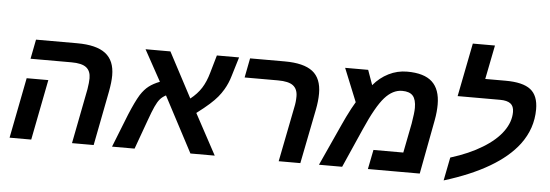

<svg xmlns="http://www.w3.org/2000/svg" viewBox="-52 -974 3336 1164"><g transform="rotate(5 1616.0 -392.0)"><path d="M609.9 -330.1 545.9 0H414.1L479 -334Q485.8 -376 485.8 -400.9Q485.8 -445.3 458.5 -466.6Q431.2 -487.8 368.2 -487.8H119.1L142.1 -606H393.1Q509.8 -606 565.4 -563.2Q621.1 -520.5 621.1 -430.2Q621.1 -389.2 609.9 -330.1ZM237.8 -368.2 166 0H34.2L106 -368.2Z M858.9 -176.8 794.9 0H657.7L737.8 -202.1Q754.9 -243.2 769.3 -273.2Q783.7 -303.2 797.4 -325.7Q820.8 -361.8 847.2 -381.8Q873.5 -401.9 912.6 -417L808.6 -606H960L1105 -332Q1146.5 -364.7 1171.4 -403.8Q1196.3 -442.9 1211.9 -499L1242.7 -606H1377.9L1342.8 -490.2Q1329.6 -444.3 1306.6 -405.8Q1292 -380.9 1273.4 -358.6Q1254.9 -336.4 1225.8 -310.3Q1196.8 -284.2 1148.9 -248L1282.7 0H1134.8L956.5 -337.9Q933.1 -325.2 920.4 -309.6Q906.7 -293.5 892.8 -263.2Q878.9 -232.9 858.9 -176.8Z M1869.1 -330.1 1803.7 0H1671.9L1737.8 -334Q1745.1 -366.2 1745.1 -400.9Q1745.1 -445.3 1717.3 -466.6Q1689.5 -487.8 1625 -487.8H1421.9L1444.8 -606H1655.8Q1771.5 -606 1825.7 -564Q1879.9 -522 1879.9 -430.2Q1879.9 -384.3 1869.1 -330.1Z M2400.9 -608.9Q2504.4 -608.9 2553.2 -563.7Q2602.1 -518.6 2602.1 -425.8Q2602.1 -406.2 2599.9 -381.8Q2597.7 -357.4 2592.3 -328.6L2530.3 0H2214.8L2238.3 -118.2H2419.9L2455.1 -297.9Q2466.3 -363.8 2466.3 -394Q2466.3 -444.3 2446.3 -467.3Q2426.3 -490.2 2380.9 -490.2Q2323.7 -490.2 2274.9 -435.5Q2225.1 -379.4 2163.1 -237.8L2058.1 0H1917L2032.2 -252.9Q2042 -274.9 2055.4 -302.5Q2068.8 -330.1 2082.5 -355.7Q2096.2 -381.3 2106 -397L2023.9 -599.1H2164.1L2196.3 -508.8Q2235.4 -555.7 2288.3 -582.3Q2341.3 -608.9 2400.9 -608.9Z M3061 -420.9Q3061 -456.5 3040 -472.2Q3019 -487.8 2977.1 -487.8H2718.3L2782.2 -813H2917L2876 -606H3000Q3105 -606 3152.1 -569.3Q3199.2 -532.7 3199.2 -449.2Q3199.2 -332 3126.5 -234.9Q3064.9 -153.3 2952.6 -87.2Q2840.3 -21 2678.2 28.8L2706.1 -112.8Q2819.3 -147.9 2898.4 -196.8Q2978 -245.1 3019.5 -302.7Q3061 -360.4 3061 -420.9Z"/></g></svg>

Font: Arimo
Style: Italic
Weight: 400
Italic angle: -12°
Designer: Steve Matteson
Foundry: Monotype Imaging Inc.
Version: Version 1.33